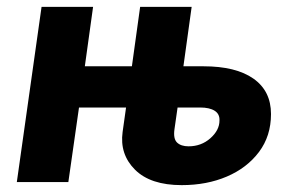

<svg xmlns="http://www.w3.org/2000/svg" viewBox="-20 -530 840 559"><path d="M29 0 101 -510H251L227 -337H364L388 -510H538L514 -337H572Q667 -337 718 -301Q769 -265 769 -198Q769 -134 734 -87.5Q699 -41 640.5 -16Q582 9 509 9Q418 9 373 -36Q328 -81 337 -146L347 -217H210L179 0ZM488 -154Q484 -126 495.5 -115Q507 -104 529 -104Q566 -104 592.5 -127.5Q619 -151 619 -179Q620 -198 605 -207.5Q590 -217 563 -217H497Z"/></svg>

Font: Finlandica
Style: Bold Italic
Weight: 700
Italic angle: -8°
Designer: Niklas Ekholm, Juho Hiilivirta, Jaakko Suomalainen
Foundry: Helsinki Type Studio
Version: Version 1.064; ttfautohint (v1.8.4.7-5d5b)